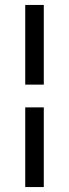

<svg xmlns="http://www.w3.org/2000/svg" viewBox="-20 -646 279 776"><path d="M82 -626H157V-304H82ZM82 -212H157V110H82Z"/></svg>

Font: Athiti Medium
Style: Regular
Weight: 500
Designer: CadsonDemak Team
Foundry: CadsonDemak
Version: Version 1.032